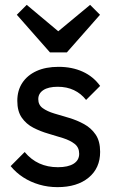

<svg xmlns="http://www.w3.org/2000/svg" viewBox="-20 -760 467 790"><path d="M216.5 10Q177.2 10 141.4 -0.5Q105.5 -11 75.8 -30.2Q46 -49.5 23.8 -76.5L81.5 -134.5Q107.8 -103 141.9 -87.5Q176 -72 218.2 -72Q260.2 -72 283 -86.4Q305.8 -100.8 305.8 -127.2Q305.8 -153.2 287.4 -167.8Q269 -182.2 239.9 -191.6Q210.8 -201 178.5 -210.2Q146.2 -219.5 117.1 -234.5Q88 -249.5 69.6 -275.9Q51.2 -302.2 51.2 -345Q51.2 -388 71.9 -419.2Q92.5 -450.5 130.4 -467.8Q168.2 -485 220.8 -485Q276.5 -485 320.1 -465.2Q363.8 -445.5 392 -406.5L334.2 -348.8Q313.5 -375.2 284.2 -389.1Q255 -403 217.8 -403Q179 -403 158.2 -389.2Q137.5 -375.5 137.5 -352Q137.5 -328.2 155.9 -315Q174.2 -301.8 203.4 -293Q232.5 -284.2 264.8 -274.8Q297 -265.2 326.1 -249.2Q355.2 -233.2 373.6 -206.2Q392 -179.2 392 -135Q392 -68.2 344.6 -29.1Q297.2 10 216.5 10ZM350.8 -740 391.5 -699.2 255.2 -544.5H185.5L49.2 -699.2L90 -740L250.2 -605.8L189.8 -606.5Z"/></svg>

Font: Outfit Thin
Style: Regular
Weight: 100
Designer: Rodrigo Fuenzalida
Foundry: fragTYPE
Version: Version 1.100;gftools[0.9.27]